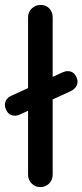

<svg xmlns="http://www.w3.org/2000/svg" viewBox="-36 -760 335 780"><path d="M25 -290Q4 -290 -6 -305Q-16 -320 -16 -333Q-16 -359 10 -371L218 -466Q223 -468 228 -469.5Q233 -471 239 -471Q259 -471 269 -456Q279 -441 279 -429Q279 -416 271.5 -406Q264 -396 252 -390L45 -295Q39 -292 34 -291Q29 -290 25 -290ZM178 -51Q178 -29 163.5 -14.5Q149 0 128 0Q107 0 92.5 -14.5Q78 -29 78 -51V-689Q78 -711 93 -725.5Q108 -740 129 -740Q151 -740 164.5 -725.5Q178 -711 178 -689Z"/></svg>

Font: Quicksand Light SemiBold
Style: Regular
Weight: 600
Version: Version 3.006